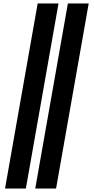

<svg xmlns="http://www.w3.org/2000/svg" viewBox="-20 -918 540 1106"><path d="M9 168 197 -898H317L129 168ZM183 168 371 -898H491L303 168Z"/></svg>

Font: Iosevka SS08
Style: Bold Italic
Weight: 700
Italic angle: -10°
Monospace: yes
Designer: Belleve Invis
Foundry: Belleve Invis
Version: 2.1.0; ttfautohint (v1.8.2)